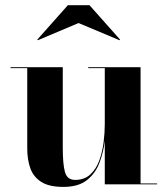

<svg xmlns="http://www.w3.org/2000/svg" viewBox="-20 -724 658 754"><path d="M288.5 -633.5 128.5 -566 126.5 -568.5 246.5 -703.5H331.5L451.5 -568.5L449.5 -566ZM226.5 -460V-143Q226.5 -80 235 -48.8Q243.5 -17.5 275 -17.5Q311.5 -17.5 334.5 -38.8Q357.5 -60 369.8 -93.5Q382 -127 386.8 -165Q391.5 -203 391.5 -237V-456.5H326.5V-460H532V-3.5H597V0H391.5V-171Q386.5 -127.5 371 -85.8Q355.5 -44 321.8 -17Q288 10 229 10Q172.5 10 141.8 -9.8Q111 -29.5 99 -63.5Q87 -97.5 87 -141V-456.5H21.5V-460Z"/></svg>

Font: Bodoni* 48pt
Style: Bold
Weight: 700
Version: Version 2.3